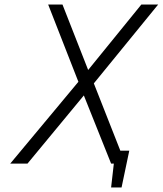

<svg xmlns="http://www.w3.org/2000/svg" viewBox="-20 -720 716 845"><path d="M481 -57 469 0H481L469 105H515L549 -57ZM368 -412 255 -700H192L325 -360L25 0H101L349 -300L469 0H532L393 -353L676 -700H602Z"/></svg>

Font: Advent Pro
Style: Italic
Weight: 400
Italic angle: -12°
Designer: VivaRado, Andreas Kalpakidis
Foundry: VivaRado, Andreas Kalpakidis
Version: Version 3.000